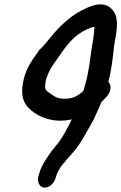

<svg xmlns="http://www.w3.org/2000/svg" viewBox="-20 -751 551 872"><path d="M88 -392C76 -342 77 -299 104 -267C149 -217 225 -190 306 -209C288 -171 266 -131 247 -105C235 -89 219 -73 204 -50C191 -31 168 2 159 34L155 48L154 50C149 72 157 101 183 101C199 101 224 89 234 53C242 25 258 1 273 -14C281 -25 290 -34 303 -49C345 -92 381 -166 406 -209L407 -212C418 -235 429 -260 441 -288C447 -294 459 -306 465 -313C487 -337 486 -364 472 -380C487 -435 493 -494 498 -540C503 -584 531 -671 486 -711C451 -749 391 -724 366 -711C316 -689 269 -650 225 -600C206 -578 178 -540 155 -521V-518C132 -487 100 -445 88 -392ZM189 -390C190 -393 193 -403 198 -414C213 -450 234 -474 260 -512C294 -561 326 -596 377 -619C391 -625 403 -629 409 -629C408 -597 402 -567 396 -529C389 -478 383 -424 368 -370H367V-368C365 -360 361 -341 356 -335C336 -318 312 -303 282 -303H280C261 -301 242 -305 230 -312C214 -323 196 -333 189 -342C184 -348 183 -363 189 -390Z"/></svg>

Font: Stray Cat
Style: ExBlkCnObl
Weight: 1000
Version: Version 1.0